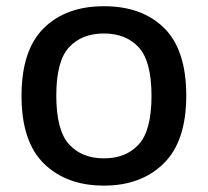

<svg xmlns="http://www.w3.org/2000/svg" viewBox="-20 -572 652 602"><path d="M306 10Q188.5 10 118 -58.8Q47.5 -127.5 47.5 -271.5Q47.5 -414.5 117 -483.5Q186.5 -552.5 306 -552.5Q425.5 -552.5 494.8 -484Q564 -415.5 564 -272Q564 -129 493.2 -59.5Q422.5 10 306 10ZM306 -75.5Q375 -75.5 415 -119.2Q455 -163 455 -271Q455 -380 415 -423.5Q375 -467 306 -467Q236.5 -467 196.5 -423.8Q156.5 -380.5 156.5 -272.5Q156.5 -163.5 196.5 -119.5Q236.5 -75.5 306 -75.5Z"/></svg>

Font: Encode Sans SemiExpanded SemiExpanded Medium
Style: Regular
Weight: 500
Width: 6
Designer: Multiple Designers
Foundry: Impallari Type
Version: Version 3.000; ttfautohint (v1.8.3) -l 8 -r 50 -G 200 -x 14 